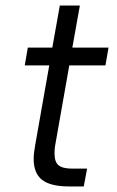

<svg xmlns="http://www.w3.org/2000/svg" viewBox="-20 -670 422 690"><path d="M101 -99Q101 -118 106 -146L157 -435H69L80 -499H168L195 -650H267L240 -499H370L359 -435H229L178 -146Q176 -136 176 -118Q176 -88 190.5 -76Q205 -64 240 -64H293L281 0H228Q162 0 131.5 -23.5Q101 -47 101 -99Z"/></svg>

Font: Bai Jamjuree
Style: Italic
Weight: 400
Italic angle: -10°
Version: Version 1.000; ttfautohint (v1.6)